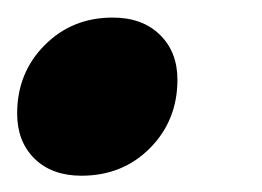

<svg xmlns="http://www.w3.org/2000/svg" viewBox="-29 -194 306 224"><path d="M102.5 -173.5Q137 -173.5 157.5 -153.5Q178 -133.5 178 -101Q178 -53.5 146 -21.2Q114 11 66 11Q31.5 11 11.2 -9Q-9 -29 -9 -61.5Q-9 -109 23 -141.2Q55 -173.5 102.5 -173.5Z"/></svg>

Font: Newsreader Display
Style: Bold Italic
Weight: 700
Italic angle: -17°
Designer: Hugues Gentile
Foundry: Production Type
Version: Version 1.001